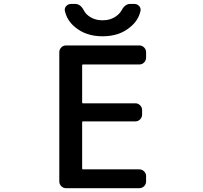

<svg xmlns="http://www.w3.org/2000/svg" viewBox="-20 -987 1040 985"><path d="M312.5 -932.6Q310.5 -946.3 320.3 -956.5Q330.1 -966.8 344.7 -966.8H366.2Q392.6 -966.8 410.2 -933.6Q418 -918 433.6 -906.2Q463.9 -882.8 506.3 -882.8Q548.8 -882.8 579.1 -906.2Q594.7 -918 603.5 -933.6Q621.1 -966.8 647.5 -966.8H668.9Q683.6 -966.8 693.4 -956.5Q703.1 -946.3 701.2 -932.6Q690.4 -881.8 647.5 -847.7Q591.8 -800.8 506.3 -800.8Q420.9 -800.8 365.2 -847.7Q323.2 -881.8 312.5 -932.6ZM405.3 -656.2Q401.4 -656.2 401.4 -652.3V-460.9Q401.4 -457 405.3 -457H674.8Q688.5 -457 698.7 -446.8Q709 -436.5 709 -421.9V-398.4Q709 -384.8 698.7 -374.5Q688.5 -364.3 674.8 -364.3H405.3Q401.4 -364.3 401.4 -359.4V-123Q401.4 -118.2 405.3 -118.2H694.3Q709 -118.2 719.2 -107.9Q729.5 -97.7 729.5 -84V-56.6Q729.5 -42 719.2 -31.7Q709 -21.5 694.3 -21.5H319.3Q304.7 -21.5 294.4 -31.7Q284.2 -42 284.2 -56.6V-718.8Q284.2 -733.4 294.4 -743.7Q304.7 -753.9 319.3 -753.9H694.3Q709 -753.9 719.2 -743.7Q729.5 -733.4 729.5 -718.8V-691.4Q729.5 -676.8 719.2 -666.5Q709 -656.2 694.3 -656.2Z"/></svg>

Font: Gen Jyuu Gothic L Monospace Medium
Style: Regular
Weight: 500
Designer: [Source Han Sans]
Ryoko NISHIZUKA  (kana & ideographs); Paul D. Hunt (Latin, Greek & Cyrillic); Wenlong ZHANG  (bopomofo
Version: Version 1.002.20150607